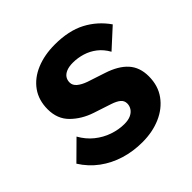

<svg xmlns="http://www.w3.org/2000/svg" viewBox="-174 -828 997 997"><g transform="rotate(-45 324.5 -329.5)"><path d="M326 11Q258 11 197.5 -7.5Q137 -26 87.5 -62.5Q38 -99 4 -153L104 -252Q128 -209 164 -180Q200 -151 242.5 -136.5Q285 -122 326 -122Q355 -122 374 -131Q393 -140 402.5 -155Q412 -170 412 -187Q412 -208 396.5 -221Q381 -234 351 -244L254 -276Q188 -298 143 -342.5Q98 -387 98 -458Q98 -525 132 -572.5Q166 -620 226 -645Q286 -670 362 -670Q464 -670 533.5 -633.5Q603 -597 649 -531L544 -435Q524 -471 495 -493.5Q466 -516 431.5 -526.5Q397 -537 362 -537Q333 -537 314 -529Q295 -521 286 -507.5Q277 -494 277 -476Q277 -455 295.5 -439.5Q314 -424 345 -413L442 -381Q516 -357 553.5 -315.5Q591 -274 591 -208Q591 -139 555.5 -90Q520 -41 460 -15Q400 11 326 11Z"/></g></svg>

Font: Kantumruy Pro
Style: Bold Italic
Weight: 700
Italic angle: -13°
Version: Version 1.002